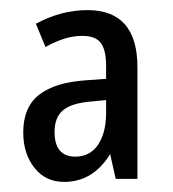

<svg xmlns="http://www.w3.org/2000/svg" viewBox="-20 -742 342 380"><path d="M153 -722Q252 -722 252 -609V-388H209L198 -437Q164 -382 107 -382Q70 -382 48 -410Q26 -438 26 -480Q26 -530 57.5 -554.5Q89 -579 149 -583L190 -586V-612Q190 -643 179.5 -657Q169 -671 143 -671Q125 -671 107.5 -665.5Q90 -660 70 -649L51 -695Q101 -722 153 -722ZM160 -541Q122 -538 105 -524Q88 -510 88 -481Q88 -432 129 -432Q158 -432 174 -455.5Q190 -479 190 -519V-544Z"/></svg>

Font: Noto Sans Hebrew ExtraCondensed
Style: Regular
Weight: 400
Width: 2
Designer: Monotype Design Team
Foundry: Monotype Imaging Inc.
Version: Version 2.004; ttfautohint (v1.8.4.7-5d5b)